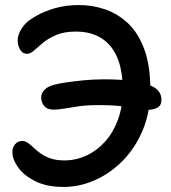

<svg xmlns="http://www.w3.org/2000/svg" viewBox="-20 -730 676 760"><path d="M232 10Q165 10 120 -12.5Q75 -35 52 -67Q29 -99 29 -128Q29 -147 40 -159.5Q51 -172 68 -172Q80 -172 91 -164Q102 -156 114 -144.5Q126 -133 142.5 -121.5Q159 -110 181.5 -102.5Q204 -95 235 -95Q280 -95 321.5 -114Q363 -133 395.5 -169Q428 -205 447 -256.5Q466 -308 466 -372Q466 -452 443.5 -503.5Q421 -555 379.5 -580Q338 -605 281 -605Q234 -605 202.5 -591.5Q171 -578 150 -560.5Q129 -543 114.5 -530Q100 -517 87 -517Q69 -517 59.5 -533.5Q50 -550 50 -570Q50 -587 59 -605Q68 -623 83 -639Q97 -652 126 -668.5Q155 -685 197.5 -697.5Q240 -710 293 -710Q346 -710 396 -693Q446 -676 486.5 -638Q527 -600 551 -535.5Q575 -471 575 -376Q575 -287 545.5 -216Q516 -145 466.5 -94.5Q417 -44 356 -17Q295 10 232 10ZM562 -295Q546 -295 531 -297.5Q516 -300 497 -304Q478 -308 448 -311Q418 -314 371 -314Q326 -314 293.5 -309.5Q261 -305 236 -300.5Q211 -296 192 -296Q167 -296 155 -310.5Q143 -325 143 -344Q143 -361 156 -374.5Q169 -388 193 -394Q210 -399 240 -403.5Q270 -408 309.5 -412Q349 -416 393 -416Q458 -416 509 -409Q560 -402 589.5 -384.5Q619 -367 619 -335Q619 -312 602.5 -303.5Q586 -295 562 -295Z"/></svg>

Font: Shantell Sans Medium
Style: Regular
Weight: 500
Designer: Stephen Nixon, Anya Danilova, Shantell Martin
Foundry: Arrow Type
Version: Version 1.011;[c5ecc13dd]